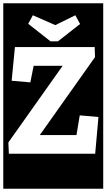

<svg xmlns="http://www.w3.org/2000/svg" viewBox="-30 -937 649 1170"><path d="M-10 213V-917H599V213ZM323 -685 458 -791 429 -844 307 -784 170 -844 142 -792 278 -685ZM24 0H550L570 -224L456 -234L436 -114H214V-116L549 -589L547 -650H61L41 -445L155 -435L175 -536H351V-535L21 -69Z"/></svg>

Font: Zilla Slab Highlight
Style: Bold
Weight: 700
Designer: Typotheque Type Foundry
Foundry: Typotheque type foundry
Version: Version 1.1; 2017; ttfautohint (v1.6)